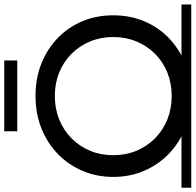

<svg xmlns="http://www.w3.org/2000/svg" viewBox="-30 -864 901 884"><g transform="rotate(-90 420.0 -421.5)"><path d="M421 8Q341 8 272.5 -19Q204 -46 154 -94.5Q104 -143 76 -208Q48 -273 48 -350Q48 -427 76 -492Q104 -557 154 -605.5Q204 -654 272 -681Q340 -708 421 -708Q501 -708 568.5 -681.5Q636 -655 686.5 -606.5Q737 -558 764.5 -493Q792 -428 792 -350Q792 -272 764.5 -207Q737 -142 686.5 -93.5Q636 -45 568.5 -18.5Q501 8 421 8ZM421 -81Q479 -81 528.5 -101Q578 -121 614.5 -157.5Q651 -194 671.5 -243Q692 -292 692 -350Q692 -408 671.5 -457Q651 -506 614.5 -542.5Q578 -579 528.5 -599Q479 -619 421 -619Q362 -619 312.5 -599Q263 -579 226 -542.5Q189 -506 168.5 -457Q148 -408 148 -350Q148 -292 168.5 -243Q189 -194 226 -157.5Q263 -121 312.5 -101Q362 -81 421 -81ZM-2 -36H842V9H-2ZM258 -792V-852H584V-792Z"/></g></svg>

Font: Montserrat Underline Thin Medium
Style: Regular
Weight: 500
Version: Version 9.000